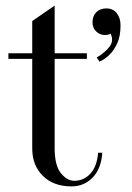

<svg xmlns="http://www.w3.org/2000/svg" viewBox="-20 -650 470 685"><path d="M360 -620Q383 -620 396.5 -603Q410 -586 410 -560Q410 -520 398 -495Q386 -470 372 -456Q355 -439 335 -430L325 -445Q340 -453 352 -464Q363 -473 371.5 -484.5Q380 -496 380 -510Q380 -514 379 -517.5Q378 -521 377 -524Q376 -528 375 -530Q372 -528 368 -527Q360 -525 355 -525Q336 -525 323 -538Q310 -551 310 -570Q310 -593 323.5 -606.5Q337 -620 360 -620ZM290 -460V-440H175V-121Q175 -60 197 -32.5Q219 -5 245 -5Q279 -5 302.5 -30.5Q326 -56 330 -105H345Q341 -48 310.5 -16.5Q280 15 235 15Q171 15 133 -22.5Q95 -60 95 -120V-440H10V-460H95V-575L175 -630V-460Z"/></svg>

Font: Oranienbaum
Style: Regular
Weight: 400
Designer: Oleg Pospelov and Jovanny Lemonad
Foundry: Oleg Pospelov and jovanny Lemonad
Version: Version 1.001; ttfautohint (v0.91) -l 8 -r 50 -G 200 -x 0 -w